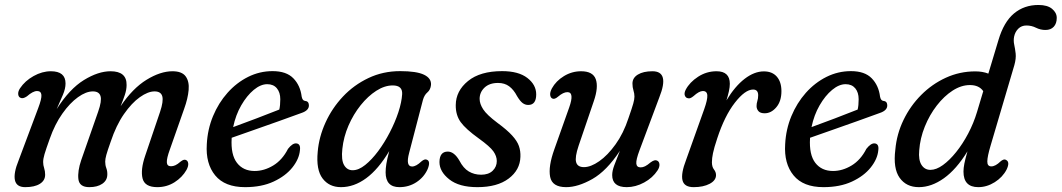

<svg xmlns="http://www.w3.org/2000/svg" viewBox="-20 -743 4269 772"><path d="M306.5 -99 374.5 -293.5Q390 -337.5 384.2 -356.5Q378.5 -375.5 353.5 -375.5Q326 -375.5 293.5 -352.2Q261 -329 230.8 -286.2Q200.5 -243.5 180 -185Q164.5 -142 159 -123.2Q153.5 -104.5 153.5 -91.5Q153.5 -79 157.5 -67Q161.5 -55 161.5 -40.5Q161.5 -17 140.2 -3.8Q119 9.5 81.5 9.5Q46 9.5 40 -18.8Q34 -47 55 -98.5L133.5 -308Q148 -346 146.5 -361.5Q145 -377 129 -377Q112.5 -377 88 -355.5Q72.5 -345 63 -349.5Q54.5 -352.5 53.2 -363.8Q52 -375 60.5 -388Q80.5 -418 115 -437.2Q149.5 -456.5 184.5 -456.5Q243.5 -456.5 243.5 -407.5Q243.5 -386.5 233 -362Q222.5 -337.5 208 -304.5Q259.5 -385.5 317.2 -421Q375 -456.5 424.5 -456.5Q490 -456.5 489 -401Q489 -382.5 482 -361.5Q475 -340.5 465 -316Q513.5 -388 569.2 -422.2Q625 -456.5 673.5 -456.5Q711.5 -456.5 726.5 -436Q741.5 -415.5 738.5 -381.2Q735.5 -347 720.5 -305.5L663 -142Q650 -106.5 650.8 -90.5Q651.5 -74.5 667.5 -74.5Q676 -74.5 685 -78.5Q694 -82.5 706.5 -93.5Q720 -104 728 -99.5Q735.5 -96.5 736.8 -85.8Q738 -75 730 -60Q713 -30 681.8 -10.2Q650.5 9.5 612.5 9.5Q562 9.5 553.2 -25.5Q544.5 -60.5 564 -117.5L623.5 -293Q638 -336 632.5 -355.8Q627 -375.5 601.5 -375.5Q575 -375.5 542.2 -352.2Q509.5 -329 478.2 -284Q447 -239 425 -173Q412 -136.5 407.5 -120Q403 -103.5 403 -93Q403 -79 407.5 -67Q412 -55 411.5 -40.5Q411 -17.5 391.2 -4Q371.5 9.5 339 9.5Q299 9.5 295.2 -22.8Q291.5 -55 306.5 -99Z M1186 -139Q1183 -104 1155.8 -69.8Q1128.5 -35.5 1080.2 -13Q1032 9.5 965.5 9.5Q884 9.5 845.2 -37.8Q806.5 -85 811.5 -163Q814.5 -223 836.5 -276Q858.5 -329 894.8 -369.8Q931 -410.5 977.5 -433.8Q1024 -457 1076 -457Q1131.5 -457 1159.5 -428.2Q1187.5 -399.5 1193 -354.5Q1196 -339 1205.5 -337.5Q1221 -336.5 1222 -321Q1223.5 -299 1191.5 -288.5Q1153.5 -274.5 1101.5 -256Q1049.5 -237.5 998.2 -219.5Q947 -201.5 911.5 -189V-187Q907.5 -121 932.8 -88.2Q958 -55.5 1004 -55.5Q1042 -55.5 1078.5 -77.5Q1115 -99.5 1138 -144.5Q1156 -167.5 1171 -166.5Q1189.5 -165 1186 -139ZM1054.5 -404.5Q1028 -404.5 1000.2 -381.5Q972.5 -358.5 950 -319.5Q927.5 -280.5 917.5 -232Q957.5 -246.5 1010.2 -266.5Q1063 -286.5 1103 -302.5Q1107 -319 1107 -344Q1107 -371.5 1093.2 -388Q1079.5 -404.5 1054.5 -404.5Z M1625 -128Q1610.5 -73.5 1637 -73.5Q1653 -73.5 1674.5 -94Q1687.5 -105 1696 -101Q1712.5 -95 1699.5 -63Q1685 -30.5 1654.5 -10.5Q1624 9.5 1586 9.5Q1530.5 9.5 1530.5 -50Q1530.5 -65.5 1533.5 -84.2Q1536.5 -103 1545 -135.5Q1501.5 -62.5 1452.5 -26.5Q1403.5 9.5 1351 9.5Q1303.5 9.5 1277 -25.5Q1250.5 -60.5 1257.5 -133Q1262.5 -192.5 1288.8 -250.2Q1315 -308 1359 -354.8Q1403 -401.5 1461.5 -429.2Q1520 -457 1589 -457Q1655 -457 1685 -442.5Q1715 -428 1713 -401.5Q1711 -382 1698.5 -371.5Q1686 -361 1680.5 -341ZM1356.5 -144.5Q1351.5 -100 1363.5 -79.2Q1375.5 -58.5 1398 -58.5Q1422 -58.5 1448.5 -79.8Q1475 -101 1500.5 -135.2Q1526 -169.5 1547.2 -210.5Q1568.5 -251.5 1581.8 -291.8Q1595 -332 1597 -364.5Q1599 -399.5 1559 -399.5Q1526.5 -399.5 1493 -378Q1459.5 -356.5 1430.2 -320Q1401 -283.5 1381.2 -238Q1361.5 -192.5 1356.5 -144.5Z M1914.5 -40.5Q1944.5 -40.5 1961 -56.5Q1977.5 -72.5 1977.5 -95.5Q1977.5 -115 1963.8 -134.5Q1950 -154 1905.5 -186Q1852.5 -224 1832.2 -252.2Q1812 -280.5 1812.5 -320.5Q1813 -377.5 1861.8 -417.2Q1910.5 -457 1999 -457Q2065 -457 2100.5 -429.5Q2136 -402 2136 -363.5Q2136 -321 2104 -321Q2091.5 -321 2081.2 -328.8Q2071 -336.5 2059 -356.5Q2045.5 -382.5 2027.2 -396Q2009 -409.5 1982.5 -409.5Q1948 -409.5 1928.2 -390.8Q1908.5 -372 1908.5 -345.5Q1908.5 -325.5 1922.8 -303.5Q1937 -281.5 1979.5 -249.5Q2019 -220.5 2039.2 -198.2Q2059.5 -176 2066.5 -155.8Q2073.5 -135.5 2072.5 -112.5Q2071 -59.5 2025.2 -25Q1979.5 9.5 1899.5 9.5Q1826 9.5 1786.5 -21.8Q1747 -53 1747 -91.5Q1747.5 -133.5 1780.5 -133.5Q1806 -133.5 1827 -97.5Q1843 -66.5 1865 -53.5Q1887 -40.5 1914.5 -40.5Z M2621.5 -97.5Q2630.5 -94 2631.5 -82.5Q2632.5 -71 2624 -58Q2604.5 -28 2570 -9.2Q2535.5 9.5 2500 9.5Q2441.5 9.5 2441.5 -39Q2441.5 -56 2449.8 -78Q2458 -100 2472.5 -136.5Q2419.5 -56 2361.8 -23.2Q2304 9.5 2256.5 9.5Q2200 9.5 2192 -32Q2184 -73.5 2209 -143L2268.5 -310.5Q2290.5 -372.5 2261.5 -372.5Q2245 -372.5 2224 -354.5Q2209.5 -342 2200.5 -347Q2193.5 -350.5 2192.2 -361.2Q2191 -372 2199 -387.5Q2215.5 -417.5 2247.5 -437Q2279.5 -456.5 2316.5 -456.5Q2364 -456.5 2375.5 -424.5Q2387 -392.5 2367.5 -336L2306.5 -157Q2291 -111 2296.5 -91Q2302 -71 2328 -71Q2355.5 -71 2389.5 -94.8Q2423.5 -118.5 2455.2 -162.8Q2487 -207 2507 -268Q2521.5 -309.5 2526.2 -326.5Q2531 -343.5 2531 -354.5Q2531 -367 2527 -379.5Q2523 -392 2523 -407Q2523 -430 2544.8 -443.2Q2566.5 -456.5 2603.5 -456.5Q2673 -456.5 2631 -351.5L2551.5 -139Q2537 -100.5 2538.5 -85.2Q2540 -70 2556 -70Q2564.5 -70 2573.8 -74.5Q2583 -79 2596.5 -90.5Q2612.5 -102 2621.5 -97.5Z M2746.5 -348Q2737.5 -349 2733.8 -358.5Q2730 -368 2737 -382Q2753 -412.5 2787 -434.5Q2821 -456.5 2861 -456.5Q2914.5 -456.5 2914.5 -406Q2914.5 -393 2910.8 -376Q2907 -359 2901 -339.5Q2935 -396 2974 -426Q3013 -456 3051.5 -456Q3085 -456 3103.5 -434.8Q3122 -413.5 3122 -376.5Q3122 -336 3101.5 -311.8Q3081 -287.5 3054.5 -287.5Q3037 -287.5 3029.5 -296.2Q3022 -305 3022 -316.5Q3022 -327 3025.2 -337Q3028.5 -347 3028.5 -360Q3028.5 -383 3008 -383Q2976 -383 2934.8 -330Q2893.5 -277 2864 -187Q2851 -148 2846.8 -127.2Q2842.5 -106.5 2842.5 -90.5Q2842.5 -72 2850.8 -61.5Q2859 -51 2859 -39Q2859 -17.5 2833.5 -4Q2808 9.5 2769 9.5Q2731 9.5 2724.2 -18Q2717.5 -45.5 2739 -101L2811.5 -304Q2825 -342 2824 -359.5Q2823 -377 2806 -377Q2791 -377 2768.5 -356.5Q2754.5 -345 2746.5 -348Z M3511.5 -139Q3508.5 -104 3481.2 -69.8Q3454 -35.5 3405.8 -13Q3357.5 9.5 3291 9.5Q3209.5 9.5 3170.8 -37.8Q3132 -85 3137 -163Q3140 -223 3162 -276Q3184 -329 3220.2 -369.8Q3256.5 -410.5 3303 -433.8Q3349.5 -457 3401.5 -457Q3457 -457 3485 -428.2Q3513 -399.5 3518.5 -354.5Q3521.5 -339 3531 -337.5Q3546.5 -336.5 3547.5 -321Q3549 -299 3517 -288.5Q3479 -274.5 3427 -256Q3375 -237.5 3323.8 -219.5Q3272.5 -201.5 3237 -189V-187Q3233 -121 3258.2 -88.2Q3283.5 -55.5 3329.5 -55.5Q3367.5 -55.5 3404 -77.5Q3440.5 -99.5 3463.5 -144.5Q3481.5 -167.5 3496.5 -166.5Q3515 -165 3511.5 -139ZM3380 -404.5Q3353.5 -404.5 3325.8 -381.5Q3298 -358.5 3275.5 -319.5Q3253 -280.5 3243 -232Q3283 -246.5 3335.8 -266.5Q3388.5 -286.5 3428.5 -302.5Q3432.5 -319 3432.5 -344Q3432.5 -371.5 3418.8 -388Q3405 -404.5 3380 -404.5Z M4027.5 -61.5Q4011.5 -30.5 3979.8 -10.5Q3948 9.5 3913.5 9.5Q3854 9.5 3854 -53Q3854 -67 3857.5 -85Q3861 -103 3870 -134.5Q3825.5 -62 3775.2 -26.2Q3725 9.5 3674.5 9.5Q3624 9.5 3597.2 -28.2Q3570.5 -66 3580 -141.5Q3585.5 -204 3612.8 -260.5Q3640 -317 3683.8 -361Q3727.5 -405 3783.2 -430.5Q3839 -456 3901.5 -456Q3931 -456 3954 -447L3994.5 -581.5Q4016 -654.5 4057 -688.8Q4098 -723 4155.5 -723Q4191.5 -723 4210.2 -707.5Q4229 -692 4229 -671Q4229 -648.5 4217 -635.5Q4205 -622.5 4183.5 -622.5Q4163.5 -622.5 4145.5 -631.5Q4127.5 -640.5 4107 -640.5Q4087.5 -640.5 4074.5 -627.8Q4061.5 -615 4057.5 -595.5Q4054.5 -579.5 4058 -563.5Q4061.5 -547.5 4063.8 -527.8Q4066 -508 4058.5 -481L3963 -157.5Q3950 -114 3949.8 -94Q3949.5 -74 3966 -74Q3982.5 -74 4003 -94Q4008 -98.5 4014 -100.8Q4020 -103 4025 -100Q4042 -92 4027.5 -61.5ZM3676 -138Q3672.5 -100 3685.2 -80Q3698 -60 3721 -60Q3744.5 -60 3771.2 -79.2Q3798 -98.5 3824.5 -131.5Q3851 -164.5 3873 -206.2Q3895 -248 3908.5 -293L3933.5 -376.5Q3916.5 -401 3880 -401Q3845 -401 3810.5 -378.8Q3776 -356.5 3746.8 -318.8Q3717.5 -281 3698.5 -234Q3679.5 -187 3676 -138Z"/></svg>

Font: Fraunces 72pt S100
Style: Italic
Weight: 400
Italic angle: -16°
Version: Version 1.000; ttfautohint (v1.8.3)